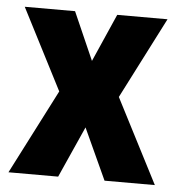

<svg xmlns="http://www.w3.org/2000/svg" viewBox="-45 -592 587 635"><g transform="rotate(5 249.0 -275.0)"><path d="M150 -281 12 -550H179L249 -391L319 -550H486L348 -280L492 0H325L247 -170L171 0H6Z"/></g></svg>

Font: Noto Sans Condensed ExtraBold
Style: Regular
Weight: 800
Width: 3
Designer: Monotype Design Team
Foundry: Monotype Imaging Inc.
Version: Version 2.013; ttfautohint (v1.8.4.7-5d5b)